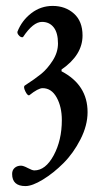

<svg xmlns="http://www.w3.org/2000/svg" viewBox="-20 -445 360 649"><path d="M66 184Q21 184 21 143Q21 130 29.5 122.5Q38 115 51 115Q59 115 74 123Q89 131 96 131Q134 131 161.5 80Q189 29 189 -39Q189 -84 171.5 -115.5Q154 -147 124 -147Q109 -147 79 -123Q73 -121 65.5 -136.5Q58 -152 64 -156Q98 -178 119 -195Q140 -212 158 -240Q176 -268 176 -298Q176 -334 161.5 -352.5Q147 -371 122 -371Q92 -371 58 -320Q55 -318 50.5 -320Q46 -322 42 -327.5Q38 -333 39 -338Q54 -376 86 -400.5Q118 -425 158 -425Q201 -425 230 -399Q259 -373 259 -325Q259 -259 188 -210V-204Q276 -158 276 -66Q276 -21 252 26Q228 73 194.5 106.5Q161 140 125 162Q89 184 66 184Z"/></svg>

Font: Junicode Cond Medium
Style: Regular
Weight: 500
Width: 3
Designer: Peter S. Baker
Version: Version 2.201